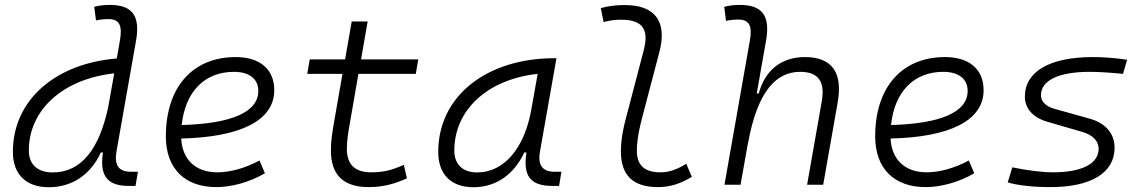

<svg xmlns="http://www.w3.org/2000/svg" viewBox="-20 -763 4728 793"><path d="M182.1 10.3C278.3 10.3 355 -42.5 396.5 -133.3H405.3C392.1 -46.4 415 4.9 510.7 4.9H539.6L549.8 -53.7H519.5C468.8 -53.7 451.2 -82.5 461.4 -139.2L542 -595.7C559.6 -696.3 527.8 -742.7 433.6 -742.7C412.1 -742.7 390.6 -740.7 369.1 -734.9L376.5 -678.7C393.6 -682.6 411.1 -684.1 428.2 -684.1C473.6 -684.1 485.8 -656.2 475.6 -597.7L462.4 -521.5C214.4 -501.5 33.2 -354.5 33.2 -135.3C33.2 -43 87.4 10.3 182.1 10.3ZM427.7 -324.2C390.1 -145 314.5 -50.8 197.8 -50.8C135.3 -50.8 99.1 -83.5 99.1 -141.1C99.1 -310.5 241.2 -437 451.7 -460L427.7 -325.2Z M877.9 -51.3C788.6 -51.3 732.9 -103 728.5 -190.9C970.2 -196.3 1112.8 -263.7 1112.8 -390.6C1112.8 -476.6 1053.7 -527.3 953.6 -527.3C774.9 -527.3 665 -402.3 665 -199.7C665 -67.9 742.2 9.8 873.5 9.8C938 9.8 1012.2 -11.2 1074.2 -47.4L1051.8 -100.1C995.1 -69.3 931.2 -51.3 877.9 -51.3ZM730.5 -246.6C744.6 -383.8 824.7 -466.3 946.3 -466.3C1010.3 -466.3 1046.9 -436.5 1046.9 -387.7C1046.9 -298.8 933.1 -252 730.5 -246.6Z M1502.9 9.8C1567.9 9.8 1615.7 -6.3 1660.6 -26.4L1647.9 -82C1595.2 -59.1 1563 -51.3 1512.2 -51.3C1446.3 -51.3 1412.6 -83.5 1412.6 -147.9C1412.6 -188 1418.5 -217.3 1430.7 -287.1L1460.4 -458H1697.3L1707.5 -517.6H1471.2L1498.5 -674.3H1432.6L1405.3 -517.6H1259.3L1249 -458H1394.5L1364.7 -287.1C1352.1 -215.8 1346.7 -184.1 1346.7 -141.6C1346.7 -40.5 1398.4 9.8 1502.9 9.8Z M1935.5 10.3C2027.3 10.3 2102.5 -41 2145.5 -133.3H2154.3C2139.6 -36.1 2169.9 4.9 2262.2 4.9H2289.1L2298.8 -53.7H2269.5C2219.7 -53.7 2200.7 -82 2210 -135.7L2278.3 -522.5H2269C1995.1 -522.5 1790 -370.1 1790 -135.3C1790 -43 1842.8 10.3 1935.5 10.3ZM1950.7 -50.8C1891.6 -50.8 1856.4 -83.5 1856.4 -141.1C1856.4 -309.6 1994.1 -435.5 2200.7 -458L2174.8 -312.5C2145.5 -145.5 2058.6 -50.8 1950.7 -50.8Z M2698.2 9.8C2749.5 9.8 2793.9 -5.9 2837.4 -32.7L2814.5 -86.4C2774.4 -62 2742.7 -51.3 2707.5 -51.3C2641.6 -51.3 2609.9 -80.6 2610.4 -141.6C2610.4 -162.1 2612.3 -202.1 2632.3 -277.3L2703.1 -546.9C2737.3 -675.3 2684.6 -742.2 2560.5 -742.2C2527.3 -742.2 2494.1 -738.8 2461.4 -729.5L2473.1 -671.9C2497.1 -678.7 2521.5 -681.6 2544.9 -681.6C2634.8 -681.6 2661.1 -641.6 2638.7 -555.2L2565.9 -277.3C2546.9 -206.1 2544.4 -165 2544.4 -138.2C2544.4 -38.6 2594.2 9.8 2698.2 9.8Z M3313.5 0H3379.9L3439.9 -340.3C3461.4 -463.4 3416.5 -527.3 3304.2 -527.3C3207 -527.3 3139.6 -472.7 3113.8 -377H3105.5L3144 -595.7C3161.6 -696.3 3129.9 -742.7 3035.6 -742.7C3014.2 -742.7 2992.7 -740.7 2971.2 -734.9L2978.5 -676.8C2995.6 -680.7 3012.7 -682.1 3029.8 -682.1C3075.2 -682.1 3087.9 -654.8 3077.1 -595.7L2972.2 0H3038.6L3070.3 -178.2L3068.8 -167.5C3108.4 -391.1 3188.5 -466.3 3284.7 -466.3C3360.8 -466.3 3388.2 -425.3 3374 -344.2Z M3807.6 -51.3C3718.3 -51.3 3662.6 -103 3658.2 -190.9C3899.9 -196.3 4042.5 -263.7 4042.5 -390.6C4042.5 -476.6 3983.4 -527.3 3883.3 -527.3C3704.6 -527.3 3594.7 -402.3 3594.7 -199.7C3594.7 -67.9 3671.9 9.8 3803.2 9.8C3867.7 9.8 3941.9 -11.2 4003.9 -47.4L3981.4 -100.1C3924.8 -69.3 3860.8 -51.3 3807.6 -51.3ZM3660.2 -246.6C3674.3 -383.8 3754.4 -466.3 3876 -466.3C3939.9 -466.3 3976.6 -436.5 3976.6 -387.7C3976.6 -298.8 3862.8 -252 3660.2 -246.6Z M4318.4 9.8C4486.8 9.8 4583.5 -49.3 4583.5 -152.8C4583.5 -211.4 4545.9 -255.4 4479 -273.4L4335.4 -313.5C4299.8 -323.2 4279.3 -343.3 4279.3 -369.6C4279.3 -431.2 4353 -466.3 4481.4 -466.3C4514.2 -466.3 4564 -463.4 4618.2 -458L4635.3 -516.1C4588.9 -523.4 4537.6 -527.3 4493.7 -527.3C4314.9 -527.3 4212.9 -467.3 4212.9 -363.3C4212.9 -314.9 4246.6 -277.3 4305.2 -260.3L4449.7 -218.3C4492.7 -206.1 4517.6 -180.7 4517.6 -148.9C4517.6 -86.9 4448.7 -51.3 4329.1 -51.3C4286.1 -51.3 4225.1 -58.6 4161.1 -71.8L4142.1 -9.8C4181.2 2.4 4245.6 9.8 4318.4 9.8Z"/></svg>

Font: Cascadia Code NF Light
Style: Italic
Weight: 300
Italic angle: -10°
Monospace: yes
Designer: Aaron Bell
Foundry: Saja Typeworks
Version: Version 2404.023